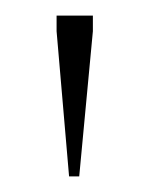

<svg xmlns="http://www.w3.org/2000/svg" viewBox="-20 -695 191 246"><path d="M68.5 -469 52.5 -655V-675H99V-655L81.5 -469Z"/></svg>

Font: Newsreader 24pt ExtraLight
Style: Regular
Weight: 250
Designer: Hugues Gentile
Foundry: Production Type
Version: Version 1.003